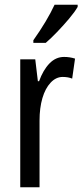

<svg xmlns="http://www.w3.org/2000/svg" viewBox="-20 -786 346 806"><path d="M249 -547Q273 -547 295 -540L283 -456Q266 -463 243 -463Q215 -463 192.5 -439Q170 -415 158 -374Q146 -333 146 -280V0H65V-537H128L139 -445H144Q161 -492 187.5 -519.5Q214 -547 249 -547ZM306 -757Q294 -736 270 -707.5Q246 -679 219.5 -651.5Q193 -624 172 -606H120V-617Q178 -699 209 -766H306Z"/></svg>

Font: Noto Sans Lao UI ExtCond
Style: Regular
Weight: 400
Width: 2
Designer: Monotype Design Team
Foundry: Monotype Imaging Inc.
Version: Version 2.000; ttfautohint (v1.8.4.7-5d5b)